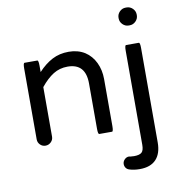

<svg xmlns="http://www.w3.org/2000/svg" viewBox="-98 -793 1040 1117"><g transform="rotate(-10 421.5 -234.5)"><path d="M668 -649.4V-653.3Q668 -673.8 683.1 -689Q698.2 -704.1 718.8 -704.1H724.6Q745.1 -704.1 760.3 -689Q775.4 -673.8 775.4 -653.3V-649.4Q775.4 -628.9 760.3 -613.8Q745.1 -598.6 724.6 -598.6H718.8Q698.2 -598.6 683.1 -613.8Q668 -628.9 668 -649.4ZM76.2 -39.1V-458Q76.2 -490.2 84 -490.2H159.2Q167 -490.2 167 -458V-420.9Q207 -463.9 250 -486.3Q293 -508.8 347.7 -508.8Q401.4 -508.8 442.4 -483.4Q481.4 -458 502.4 -414.1Q523.4 -370.1 523.4 -316.4V-39.1Q523.4 -6.8 515.6 -6.8Q515.6 -6.8 440.4 -6.8Q432.6 -6.8 432.6 -39.1V-306.6Q432.6 -424.8 326.2 -424.8Q279.3 -424.8 241.7 -401.4Q204.1 -377.9 167 -332V-39.1Q167 -20.5 153.3 -7.3Q139.6 5.9 121.1 5.9Q102.5 5.9 89.4 -7.3Q76.2 -20.5 76.2 -39.1ZM576.2 226.6Q563.5 222.7 556.6 212.9Q549.8 203.1 549.8 190.4Q549.8 175.8 561 164.1Q572.3 152.3 587.9 152.3L599.6 154.3H602.5Q608.4 155.3 617.2 155.3Q649.4 155.3 662.6 143.6Q675.8 131.8 675.8 98.6V-457Q675.8 -489.3 683.6 -489.3H758.8Q766.6 -489.3 766.6 -457V100.6Q766.6 166 733.9 200.7Q701.2 235.4 637.7 235.4Q602.5 235.4 576.2 226.6Z"/></g></svg>

Font: YuPearl-Regular
Style: Regular
Weight: 400
Designer: Max Yao
Foundry: Max-Everyday
Version: Version 1.011; ttfautohint (v1.8.3)